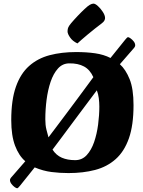

<svg xmlns="http://www.w3.org/2000/svg" viewBox="-20 -938 788 1055"><path d="M74.2 96.5Q69.7 96.5 60.1 89.7Q50.6 82.9 42.7 72.3Q34.8 61.6 34.8 51.4Q34.8 43.4 45.4 32.6L119 -52Q83.6 -82.1 62.7 -137.6Q41.8 -193.1 41.8 -278.2Q41.8 -388.6 67.3 -461Q92.7 -533.5 139.9 -575.4Q187.1 -617.4 252.6 -634.7Q318.2 -652 398.4 -652Q455.1 -652 502.7 -645.2Q550.4 -638.3 587.1 -619.4L667.8 -719.7Q678.8 -733.8 683.6 -733.8Q688.1 -733.8 697.6 -727Q707.1 -720.2 715 -710.1Q722.9 -699.9 722.9 -688.7Q722.9 -680.7 712.4 -669.9L638.7 -585.1Q670.7 -556.4 692.2 -503.2Q713.7 -450 713.7 -360.3Q713.7 -249.9 688.3 -177.8Q662.9 -105.8 615.7 -63.7Q568.5 -21.6 502.9 -4.3Q437.4 13 356.4 13Q309 13 263 7.2Q217 1.3 170.6 -18.2L90 82.4Q78.9 96.5 74.2 96.5ZM246.4 -183.4Q268.7 -212.3 294.4 -247Q320.2 -281.6 347.8 -318.1Q375.3 -354.6 401.5 -390.1Q427.8 -425.6 451.4 -457.6Q474.9 -489.6 492.9 -513.9Q474.7 -555 441.5 -572.8Q408.3 -590.6 361.2 -589.8Q324.1 -589.8 298.7 -561.8Q273.4 -533.7 258.1 -488.6Q242.9 -443.5 235.9 -389.4Q229 -335.3 229 -282.4Q229 -250.3 235 -226.3Q241 -202.4 246.4 -183.4ZM392.9 -58Q430.7 -58 456.3 -85.5Q481.9 -113.1 497.2 -157.6Q512.4 -202.1 519.1 -253.5Q525.8 -305 525.8 -352Q525.8 -375.1 522.9 -398.3Q519.9 -421.4 512.1 -441.8Q490.3 -412.9 465.2 -379.1Q440 -345.3 412.9 -309.2Q385.7 -273.1 359.7 -237.8Q333.7 -202.4 310.3 -171.4Q286.9 -140.3 268.6 -115.9Q288.5 -85 319.6 -71.5Q350.7 -58 392.9 -58ZM405.5 -699.4Q378.8 -712 365 -732.2Q351.2 -752.4 351.2 -764.7Q351.2 -774 353.1 -781.4Q355 -788.8 360.7 -797.3Q364 -802.6 371.3 -811.3Q378.6 -820 388.1 -830.4Q397.5 -840.8 407.4 -851.2Q417.3 -861.5 426.8 -871.1Q436.2 -880.6 443.5 -887.2Q462.6 -905.5 473.9 -911.8Q485.2 -918.1 493.5 -918.1Q503.3 -918.1 518.2 -904.5Q533.2 -891 545.2 -872.3Q557.3 -853.6 557.3 -838.5Q557.3 -833 553.8 -825.5Q550.3 -817.9 538.4 -809.1Q522.5 -797.4 502.3 -781.3Q482.1 -765.3 462.8 -749.2Q443.5 -733.2 428.1 -719.7Q412.8 -706.2 405.5 -699.4Z"/></svg>

Font: Briem Hand Thin
Style: Regular
Weight: 100
Designer: Gunnlaugur SE Briem, Eben Sorkin
Foundry: Sorkin Type Co.
Version: Version 1.003